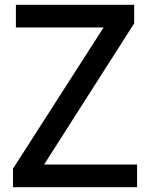

<svg xmlns="http://www.w3.org/2000/svg" viewBox="-20 -777 625 797"><path d="M34 0V-77L410 -663H46V-757H537V-680L163 -94H549V0Z"/></svg>

Font: Menbere
Style: Regular
Weight: 400
Designer: Aleme Tadesse
Foundry: Sorkin Type Co
Version: Version 1.000